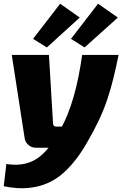

<svg xmlns="http://www.w3.org/2000/svg" viewBox="-30 -791 655 1028"><path d="M605 -497Q592 -433 578 -375.5Q564 -318 545.5 -262Q527 -206 500 -148.5Q473 -91 435 -26Q410 18 379 59Q348 100 310.5 134Q273 168 226 189Q179 210 120.5 215.5Q62 221 -10 206L4 87Q42 93 75 90Q108 87 137.5 74.5Q167 62 192.5 39.5Q218 17 242.5 -16Q267 -49 290 -92Q315 -136 333 -181.5Q351 -227 365 -276Q379 -325 390 -379.5Q401 -434 410 -497ZM232 -497 254 -129Q255 -113 272 -113H329L288 0H163Q139 0 122 -15Q105 -30 102 -51L33 -497ZM292 -771 397 -697 221 -537 147 -583ZM495 -771 601 -697 423 -537 350 -583Z"/></svg>

Font: Exo 2 ExtraBold
Style: Italic
Weight: 800
Italic angle: -8°
Designer: Natanael Gama
Foundry: Natanael Gama
Version: Version 2.010